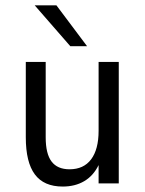

<svg xmlns="http://www.w3.org/2000/svg" viewBox="-20 -684 540 716"><path d="M76.2 -171.9V-453.1H150.4V-171.9Q150.4 -110.4 172.4 -81.5Q194.3 -52.7 239.3 -52.7Q292 -52.7 319.8 -89.8Q347.7 -127 347.7 -196.3V-453.1H422.9V0H347.7V-68.4Q328.1 -28.3 293.9 -8.3Q259.8 11.7 213.9 11.7Q143.6 11.7 109.9 -33.7Q76.2 -79.1 76.2 -171.9ZM190.4 -664.1 304.7 -511.7H242.2L109.4 -664.1Z"/></svg>

Font: BabelStone Xiangqi
Style: Regular
Weight: 400
Designer: Andrew West
Foundry: BabelStone
Version: Version 11.000 June 09, 2018